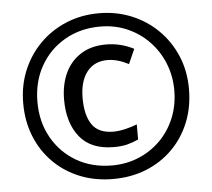

<svg xmlns="http://www.w3.org/2000/svg" viewBox="-52 -781 936 847"><g transform="rotate(-5 416.0 -357.0)"><path d="M416 10Q336 10 269 -17Q202 -44 152.5 -93.5Q103 -143 76 -210Q49 -277 49 -357Q49 -435 76.5 -501.5Q104 -568 153.5 -618Q203 -668 270 -696Q337 -724 416 -724Q492 -724 558.5 -697Q625 -670 675.5 -620.5Q726 -571 754.5 -504Q783 -437 783 -357Q783 -277 756 -210Q729 -143 679.5 -93.5Q630 -44 563 -17Q496 10 416 10ZM416 -50Q479 -50 533.5 -72.5Q588 -95 629.5 -136Q671 -177 694.5 -233.5Q718 -290 718 -357Q718 -420 695.5 -476Q673 -532 632 -574.5Q591 -617 536 -641Q481 -665 416 -665Q329 -665 260 -625.5Q191 -586 151.5 -516.5Q112 -447 112 -357Q112 -269 151 -199.5Q190 -130 258.5 -90Q327 -50 416 -50ZM431 -130Q330 -130 280 -192Q230 -254 230 -357Q230 -423 253.5 -474Q277 -525 323 -554.5Q369 -584 435 -584Q500 -584 558 -554L529 -489Q479 -515 436 -515Q377 -515 344.5 -473Q312 -431 312 -357Q312 -281 340.5 -239.5Q369 -198 435 -198Q458 -198 486.5 -204.5Q515 -211 540 -221V-154Q516 -143 491 -136.5Q466 -130 431 -130Z"/></g></svg>

Font: Noto Sans Medefaidrin SemiBold
Style: Regular
Weight: 600
Designer: Dalton Maag Ltd
Foundry: Dalton Maag Ltd
Version: Version 1.002; ttfautohint (v1.8.4.7-5d5b)